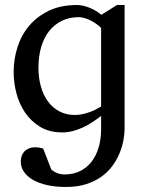

<svg xmlns="http://www.w3.org/2000/svg" viewBox="-20 -514 593 763"><path d="M475.1 -2Q475.1 17.6 470.7 42.2Q466.3 66.9 456.1 92.5Q445.8 118.2 428.5 142.8Q411.1 167.5 385.3 186.5Q359.4 205.6 324 217.3Q288.6 229 241.7 229Q201.2 229 168 221.7Q134.8 214.4 111.3 200.9Q87.9 187.5 75.2 168.9Q62.5 150.4 62.5 127.9Q62.5 116.7 65.9 106.4Q69.3 96.2 76.4 88.4Q83.5 80.6 94.7 75.9Q106 71.3 121.6 71.3Q126.5 71.3 131.6 72Q136.7 72.8 141.1 73.7Q146.5 75.2 151.4 76.2L184.1 160.2Q192.4 167.5 206.1 173.3Q219.7 179.2 236.3 179.2Q270.5 179.2 297.4 166.3Q324.2 153.3 343 129.6Q361.8 106 371.8 72.5Q381.8 39.1 381.8 -2V-53.2Q364.7 -40 346.4 -28.1Q328.1 -16.1 308.8 -7.3Q289.6 1.5 269.3 6.8Q249 12.2 227.1 12.2Q176.8 12.2 140.4 -9.5Q104 -31.2 80.3 -65.7Q56.6 -100.1 45.4 -142.8Q34.2 -185.5 34.2 -228Q34.2 -278.8 49.6 -326.9Q64.9 -375 96.4 -412.1Q127.9 -449.2 175 -471.7Q222.2 -494.1 286.1 -494.1Q297.9 -494.1 310.8 -491.2Q323.7 -488.3 336.7 -482.9Q349.6 -477.5 361.3 -470.5Q373 -463.4 382.8 -455.1L444.8 -494.1H475.1ZM381.8 -402.8Q374.5 -410.6 363.5 -418.5Q352.5 -426.3 340.6 -432.4Q328.6 -438.5 316.2 -442.1Q303.7 -445.8 293 -445.8Q255.9 -445.8 226.1 -431.4Q196.3 -417 175.5 -390.9Q154.8 -364.7 143.8 -327.6Q132.8 -290.5 132.8 -245.1Q132.8 -204.1 142.6 -169.7Q152.3 -135.3 170.9 -110.4Q189.5 -85.4 216.3 -71.3Q243.2 -57.1 277.8 -57.1Q293 -57.1 307.4 -60.3Q321.8 -63.5 335.2 -68.1Q348.6 -72.8 360.4 -78.9Q372.1 -85 381.8 -90.8Z"/></svg>

Font: Tagmukay Beta
Style: Regular
Weight: 400
Designer: Peter Martin
Foundry: SIL International
Version: Version 2.000; dev 82b92eM